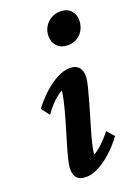

<svg xmlns="http://www.w3.org/2000/svg" viewBox="-132 -720 558 784"><g transform="rotate(-20 147.5 -328.0)"><path d="M102.5 7.8Q78.1 7.8 64.9 -4.9Q51.8 -17.6 51.8 -44.9Q51.8 -60.5 59.6 -91.3Q67.4 -122.1 79.1 -160.6Q90.8 -199.2 102.1 -238.3Q113.3 -277.3 121.1 -309.6Q128.9 -341.8 128.9 -358.4Q109.4 -346.7 89.8 -328.1Q70.3 -309.6 50.8 -281.2L23.4 -317.4Q47.9 -349.6 76.7 -376Q105.5 -402.3 135.3 -418Q165 -433.6 191.4 -433.6Q215.8 -433.6 229 -419.9Q242.2 -406.2 242.2 -379.9Q242.2 -364.3 234.4 -333.5Q226.6 -302.7 215.3 -263.7Q204.1 -224.6 192.4 -185.5Q180.7 -146.5 172.9 -115.2Q165 -84 165 -67.4Q185.5 -79.1 204.6 -97.7Q223.6 -116.2 243.2 -140.6L270.5 -109.4Q246.1 -76.2 217.3 -49.8Q188.5 -23.4 158.7 -7.8Q128.9 7.8 102.5 7.8ZM217.8 -523.4Q187.5 -523.4 170.9 -541Q154.3 -558.6 154.3 -585Q154.3 -606.4 164.6 -624.5Q174.8 -642.6 192.9 -653.3Q210.9 -664.1 233.4 -664.1Q262.7 -664.1 278.8 -647Q294.9 -629.9 294.9 -604.5Q294.9 -582 285.2 -563.5Q275.4 -544.9 257.8 -534.2Q240.2 -523.4 217.8 -523.4Z"/></g></svg>

Font: Crimson Pro ExtraLight SemiBold
Style: Italic
Weight: 600
Italic angle: -12°
Version: Version 1.002